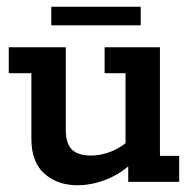

<svg xmlns="http://www.w3.org/2000/svg" viewBox="-20 -539 577 569"><path d="M209 10Q151 10 112 -24Q73 -58 73 -128V-322H6V-399H175V-154Q175 -114 193 -96Q211 -78 250 -78Q279 -78 309.5 -90Q340 -102 371 -130L352 -97V-322H290V-399H454V-77H511V0H360V-61L380 -64Q342 -26 297.5 -8Q253 10 209 10ZM132 -464V-519H397V-464Z"/></svg>

Font: Rokkitt SemiBold SemiBold
Style: Regular
Weight: 600
Version: Version 3.103